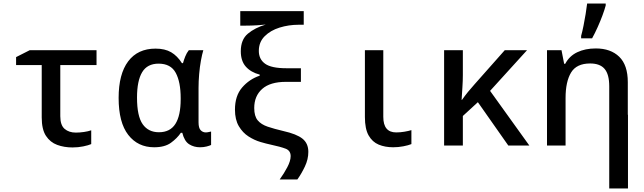

<svg xmlns="http://www.w3.org/2000/svg" viewBox="-20 -823 3640 1086"><path d="M390 11Q343 11 303.5 -3.5Q264 -18 240 -54.5Q216 -91 216 -159V-455H71V-500L148 -539H526V-455H321V-166Q321 -115 345.5 -94Q370 -73 409 -73Q431 -73 455 -76.5Q479 -80 496 -86V-8Q480 -1 451 5Q422 11 390 11Z M852 10Q760 10 705.5 -60Q651 -130 651 -269Q651 -404 705 -476Q759 -548 860 -548Q913 -548 948 -527.5Q983 -507 1009 -466H1015Q1020 -484 1028 -504Q1036 -524 1048 -539H1130Q1123 -516 1116.5 -480.5Q1110 -445 1106.5 -404Q1103 -363 1103 -326V-131Q1103 -99 1115 -86.5Q1127 -74 1144 -74Q1151 -74 1160 -76Q1169 -78 1174 -79V-3Q1166 1 1149 5.5Q1132 10 1111 10Q1077 10 1050 -7Q1023 -24 1011 -72H1003Q982 -41 947 -15.5Q912 10 852 10ZM879 -75Q942 -75 972 -122Q1002 -169 1002 -262V-268Q1002 -359 974 -411Q946 -463 877 -463Q813 -463 784 -414.5Q755 -366 755 -271Q755 -166 787 -120.5Q819 -75 879 -75Z M1562 192Q1586 159 1605 123Q1624 87 1624 60Q1624 29 1595.5 18Q1567 7 1511 -5Q1487 -10 1453 -20Q1419 -30 1386 -51Q1353 -72 1331 -109Q1309 -146 1309 -203Q1309 -281 1349.5 -328Q1390 -375 1449 -395V-401Q1399 -414 1370.5 -446Q1342 -478 1342 -533Q1342 -599 1382 -632.5Q1422 -666 1483 -684Q1466 -682 1434.5 -680Q1403 -678 1370 -678H1339V-760H1698V-683H1669Q1613 -683 1561.5 -667Q1510 -651 1477 -618Q1444 -585 1444 -535Q1444 -488 1479.5 -462.5Q1515 -437 1600 -437H1682V-360H1597Q1508 -360 1463 -320Q1418 -280 1418 -212Q1418 -166 1437.5 -142.5Q1457 -119 1494 -106.5Q1531 -94 1582 -82Q1658 -65 1691 -38.5Q1724 -12 1724 36Q1724 78 1704.5 119Q1685 160 1662 192Z M2204 10Q2158 10 2122 -5Q2086 -20 2065 -57Q2044 -94 2044 -161V-539H2148V-162Q2148 -74 2221 -74Q2244 -74 2267.5 -78Q2291 -82 2307 -87V-8Q2290 -1 2261.5 4.5Q2233 10 2204 10Z M2492 0V-539H2598V-398Q2598 -367 2595.5 -329.5Q2593 -292 2591 -258H2593Q2610 -282 2627 -303Q2644 -324 2664 -346L2835 -539H2961L2752 -309L2974 0H2855L2683 -245L2598 -167V0Z M3074 0V-539H3156L3171 -462H3177Q3200 -506 3245 -527.5Q3290 -549 3350 -549Q3434 -549 3482.5 -502Q3531 -455 3531 -358V-174H3532V243H3426V0V-335Q3426 -402 3400 -433Q3374 -464 3318 -464Q3241 -464 3210 -412.5Q3179 -361 3179 -269V0ZM3267 -620Q3274 -645 3280.5 -677.5Q3287 -710 3292.5 -743.5Q3298 -777 3301 -803H3406V-792Q3400 -769 3388 -736.5Q3376 -704 3360.5 -669.5Q3345 -635 3329 -606H3267Z"/></svg>

Font: Noto Sans Mono Medium
Style: Regular
Weight: 500
Designer: Monotype Design Team
Foundry: Monotype Imaging Inc.
Version: Version 2.014